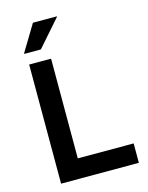

<svg xmlns="http://www.w3.org/2000/svg" viewBox="-130 -971 809 1051"><g transform="rotate(-15 274.0 -445.5)"><path d="M82.5 0V-675H206.7V-110H523.3V0ZM71.7 -738.3V-741.7L161.7 -890.8H296.7V-887.5L165.8 -738.3Z"/></g></svg>

Font: Funnel Sans SemiBold
Style: Regular
Weight: 600
Designer: NORD ID, Kristian Moeller
Foundry: Dicotype
Version: Version 1.000